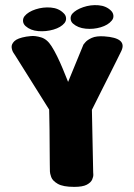

<svg xmlns="http://www.w3.org/2000/svg" viewBox="-20 -730 525 750"><path d="M416 -649Q402 -632 373.5 -623.5Q345 -615 314.5 -618Q284 -621 265 -638Q257 -645 256 -656Q255 -667 262 -676Q276 -692 305 -702Q334 -712 364.5 -709.5Q395 -707 414 -688Q422 -680 423 -669Q424 -658 416 -649ZM232 -640Q218 -623 189 -614.5Q160 -606 129.5 -608.5Q99 -611 80 -628Q71 -636 70 -647Q69 -658 76 -667Q90 -684 119 -693.5Q148 -703 178.5 -700.5Q209 -698 228 -679Q237 -671 238 -660Q239 -649 232 -640ZM83 -587Q83 -587 100 -589Q117 -591 140.5 -584Q164 -577 181 -550Q192 -533 203.5 -509.5Q215 -486 224.5 -463Q234 -440 240 -425Q246 -410 246 -410L306 -556Q306 -556 313.5 -565Q321 -574 338.5 -582Q356 -590 387 -588Q478 -582 454 -531Q449 -521 436 -494.5Q423 -468 406.5 -435.5Q390 -403 374.5 -372Q359 -341 349 -321Q339 -301 339 -301L344 -57Q344 -57 344.5 -48.5Q345 -40 340 -28.5Q335 -17 319 -8.5Q303 0 270 0Q226 0 205.5 -12Q185 -24 180 -38.5Q175 -53 175 -60Q175 -64 174.5 -90Q174 -116 174 -151Q174 -186 173.5 -221Q173 -256 172.5 -279Q172 -302 172 -302L39 -514Q39 -514 33 -523Q27 -532 25.5 -544.5Q24 -557 36 -569Q48 -581 83 -587Z"/></svg>

Font: Nerko One
Style: Regular
Weight: 400
Designer: Nermin Kahrimanovic
Foundry: Nermin Kahrimanovic
Version: Version 1.101